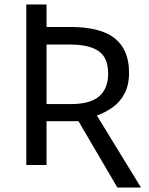

<svg xmlns="http://www.w3.org/2000/svg" viewBox="-20 -734 662 854"><path d="M502 100 329 -195H187V0H97V-714H187V-614H294Q427 -614 490.5 -563.5Q554 -513 554 -411Q554 -354 533 -316Q512 -278 479.5 -255.5Q447 -233 411 -220L607 100ZM294 -271Q381 -271 421 -305.5Q461 -340 461 -407Q461 -477 419 -506.5Q377 -536 289 -536H187V-271Z"/></svg>

Font: Noto Sans
Style: Regular
Weight: 400
Designer: Monotype Design Team
Foundry: Monotype Imaging Inc.
Version: Version 2.007